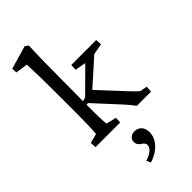

<svg xmlns="http://www.w3.org/2000/svg" viewBox="-297 -735 1071 1071"><g transform="rotate(-45 239.0 -199.5)"><path d="M35.2 0 33.2 -35.2 88.9 -49.8Q93.8 -96.2 93.8 -212.9V-354.5Q93.8 -506.8 89.8 -596.7L17.6 -606.4L15.6 -637.7L153.3 -677.7L172.9 -664.1Q168 -554.2 168 -380.9L167 -230.5L190.4 -237.3L326.2 -372.1L261.7 -383.8L263.7 -419.9H460L461.9 -383.8L397.5 -372.1L248 -238.3L375 -101.6Q413.6 -60.5 431.6 -44.9L475.6 -36.1L472.7 0H361.3Q336.9 -32.2 313.5 -57.6L179.7 -203.1H167V-141.6Q167 -85 170.9 -49.8L231.4 -35.2L229.5 0ZM193.4 279.3 181.6 253.9Q213.4 244.6 231.2 229.2Q249 213.9 249 197.3Q249 187 242.2 179.2Q235.4 171.4 227.5 167.2Q219.7 163.1 212.9 153.3Q206.1 143.6 206.1 129.9Q206.1 113.3 218.8 102.1Q231.4 90.8 250 90.8Q276.4 90.8 292 107.9Q307.6 125 307.6 154.3Q307.6 194.8 276.4 229Q245.1 263.2 193.4 279.3Z"/></g></svg>

Font: Crimson Pro
Style: Regular
Weight: 400
Designer: Jacques Le Bailly
Foundry: Baron von Fonthausen
Version: Version 1.003